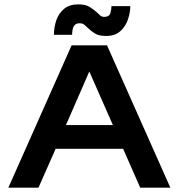

<svg xmlns="http://www.w3.org/2000/svg" viewBox="-20 -870 830 890"><path d="M769.7 0H630L550.7 -180.3H238L158.3 0H18.7L312 -660H476ZM285.7 -290.3H503.3L394 -538.7ZM425.3 -816Q437 -806 444.2 -798.8Q451.3 -791.7 463.7 -791.7Q487 -792.3 491.8 -809.8Q496.7 -827.3 496.7 -841.7H584Q584 -812 573 -779.7Q562 -747.3 537.5 -725.3Q513 -703.3 472.7 -703.3Q438.7 -703.3 420.8 -714.3Q403 -725.3 386.3 -741.3Q374.7 -752.7 367.8 -757.5Q361 -762.3 348 -762.3Q332 -761.7 325 -752.3Q318 -743 316.2 -731Q314.3 -719 314.3 -708.7H230Q230 -743 240.8 -775.3Q251.7 -807.7 276.7 -828.7Q301.7 -849.7 342.3 -849.7Q376 -849.7 393.7 -838.8Q411.3 -828 425.3 -816Z"/></svg>

Font: Nata Sans
Style: Regular
Weight: 400
Designer: Daniel Uzquiano Cruz
Version: Version 1.001